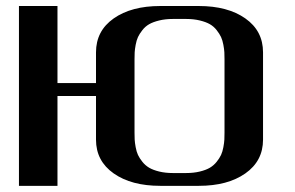

<svg xmlns="http://www.w3.org/2000/svg" viewBox="-20 -603 957 623"><path d="M166.5 -583.5V-333.5H291.5V-433.1Q291.5 -502.9 348.9 -543.2Q406.2 -583.5 500 -583.5H625Q718.8 -583.5 776.1 -543.2Q833.5 -502.9 833.5 -433.1V-149.9Q833.5 -80.6 776.1 -40.3Q718.8 0 625 0H500Q406.2 0 348.9 -40.3Q291.5 -80.6 291.5 -149.9V-291.5H166.5V0H41.5V-583.5ZM583.5 -41.5Q608.4 -41.5 628.4 -46.4Q648.4 -51.3 661.1 -58.8Q673.8 -66.4 683.1 -78.1Q692.4 -89.8 697.3 -100.3Q702.1 -110.8 704.8 -125.5Q707.5 -140.1 708 -149.9Q708.5 -159.7 708.5 -172.9V-410.6Q708.5 -423.8 708 -433.3Q707.5 -442.9 704.8 -457.5Q702.1 -472.2 697.3 -482.7Q692.4 -493.2 683.1 -505.1Q673.8 -517.1 661.1 -524.4Q648.4 -531.7 628.4 -536.6Q608.4 -541.5 583.5 -541.5H541.5Q516.6 -541.5 496.6 -536.6Q476.6 -531.7 463.9 -524.4Q451.2 -517.1 441.9 -505.1Q432.6 -493.2 427.7 -482.7Q422.9 -472.2 420.2 -457.5Q417.5 -442.9 417 -433.3Q416.5 -423.8 416.5 -410.6V-172.9Q416.5 -159.7 417 -149.9Q417.5 -140.1 420.2 -125.5Q422.9 -110.8 427.7 -100.3Q432.6 -89.8 441.9 -78.1Q451.2 -66.4 463.9 -58.8Q476.6 -51.3 496.6 -46.4Q516.6 -41.5 541.5 -41.5Z"/></svg>

Font: Gputeks
Style: Bold
Weight: 600
Width: 8
Version: Version 0.9